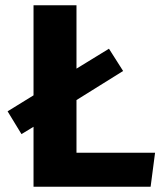

<svg xmlns="http://www.w3.org/2000/svg" viewBox="-20 -713 640 733"><path d="M572 -130 555 0H108V-229L62 -201L9 -288L108 -349V-693H272V-451L396 -527L450 -442L272 -331V-130Z"/></svg>

Font: Fira Mono
Style: Bold
Weight: 700
Monospace: yes
Designer: Carrois Corporate & Edenspiekermann AG
Foundry: Carrois Corporate GbR & Edenspiekermann AG
Version: Version 3.206